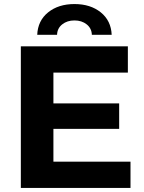

<svg xmlns="http://www.w3.org/2000/svg" viewBox="-20 -929 711 949"><path d="M625 -130V0H83V-700H612V-570H244V-418H569V-292H244V-130ZM348 -909Q427 -909 478 -868Q529 -827 532 -757H434Q433 -789 408.5 -808.5Q384 -828 348 -828Q312 -828 287.5 -808.5Q263 -789 262 -757H164Q167 -827 218 -868Q269 -909 348 -909Z"/></svg>

Font: APTA Sans Regular
Style: Bold Italic
Weight: 700
Version: Version 7.200